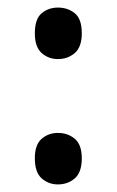

<svg xmlns="http://www.w3.org/2000/svg" viewBox="-20 -568 308 507"><path d="M72 -480Q72 -518 90 -533Q108 -548 133 -548Q159 -548 177.5 -533Q196 -518 196 -480Q196 -444 177.5 -428Q159 -412 133 -412Q108 -412 90 -428Q72 -444 72 -480ZM72 -150Q72 -186 90 -201.5Q108 -217 133 -217Q159 -217 177.5 -201.5Q196 -186 196 -150Q196 -113 177.5 -97Q159 -81 133 -81Q108 -81 90 -97Q72 -113 72 -150Z"/></svg>

Font: Noto Sans Telugu UI
Style: Regular
Weight: 400
Designer: Jelle Bosma - Monotype Design Team
Foundry: Monotype Imaging Inc.
Version: Version 2.005; ttfautohint (v1.8.4.7-5d5b)